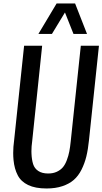

<svg xmlns="http://www.w3.org/2000/svg" viewBox="-20 -1072 587 1101"><path d="M200.2 -877.4 304.7 -1052.2H410.6L479 -877.4H401.4L352.5 -1000.5L277.8 -877.4ZM247.1 8.8Q182.6 8.8 141.4 -11Q100.1 -30.8 81.5 -67.4Q62.5 -103.5 57.6 -154.3Q55.7 -173.8 55.7 -194.8Q55.7 -229 61 -267.6L118.2 -809.6H221.7L164.6 -262.7Q160.2 -231.9 160.2 -204.6Q160.2 -197.3 160.6 -189.9Q162.1 -156.2 169.9 -131.1Q177.7 -106 199.5 -91.6Q221.2 -77.1 256.3 -77.1Q284.2 -77.1 305.4 -86.9Q326.7 -96.7 340.1 -112.3Q353.5 -127.9 363 -153.1Q372.6 -178.2 377.4 -203.4Q382.3 -228.5 385.7 -262.7L443.4 -809.6H547.4L490.2 -267.6Q484.9 -214.8 475.1 -174.8Q465.3 -134.8 447.3 -98.9Q429.2 -63 403.1 -40.3Q377 -17.6 337.6 -4.4Q298.3 8.8 247.1 8.8Z"/></svg>

Font: Oswald
Style: Regular
Weight: 400
Designer: Vernon Adams
Foundry: Vernon Adams
Version: 3.0; ttfautohint (v0.94.23-7a4d-dirty) -l 8 -r 50 -G 200 -x 